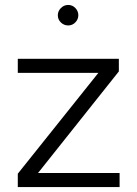

<svg xmlns="http://www.w3.org/2000/svg" viewBox="-20 -757 556 777"><path d="M52 -54 378 -462H52V-519H461V-468L134 -57H464V0H52ZM214 -695Q214 -712 226.5 -724.5Q239 -737 256 -737Q273 -737 285 -724.5Q297 -712 297 -695Q297 -679 285 -666.5Q273 -654 256 -654Q239 -654 226.5 -666Q214 -678 214 -695Z"/></svg>

Font: 寒蝉端黑体 Light
Style: Regular
Weight: 300
Designer: ChillDuanSans {Warren2060}; 
Source Han Sans {Ryoko NISHIZUKA 西塚涼子 (kana, bopomofo & ideographs); Paul D. Hunt (Latin, G
Foundry: ChillType&Adobe
Version: Version 1.300;Glyphs 3.3 (3306)